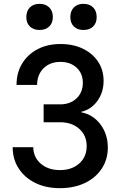

<svg xmlns="http://www.w3.org/2000/svg" viewBox="-20 -969 640 999"><path d="M291 10Q219 10 164 -17Q109 -44 77.5 -92Q46 -140 46 -203H153Q154 -150 192.5 -117Q231 -84 292 -84Q354 -84 392.5 -118.5Q431 -153 431 -209Q431 -264 392.5 -298.5Q354 -333 292 -333H207V-426H293Q345 -426 378 -457Q411 -488 411 -538Q411 -587 378.5 -617Q346 -647 294 -647Q240 -647 206.5 -613.5Q173 -580 173 -527H66Q66 -590 95 -638Q124 -686 175.5 -713Q227 -740 295 -740Q361 -740 411.5 -715.5Q462 -691 490.5 -648Q519 -605 519 -548Q519 -488 486.5 -443.5Q454 -399 402 -387V-385Q464 -373 502.5 -322Q541 -271 541 -201Q541 -139 509 -91Q477 -43 421 -16.5Q365 10 291 10ZM414 -813Q383 -813 364.5 -831Q346 -849 346 -880Q346 -912 364.5 -930.5Q383 -949 414 -949Q446 -949 464.5 -930.5Q483 -912 483 -880Q483 -849 464.5 -831Q446 -813 414 -813ZM186 -813Q154 -813 135.5 -831Q117 -849 117 -880Q117 -912 135.5 -930.5Q154 -949 186 -949Q217 -949 236 -930.5Q255 -912 255 -880Q255 -849 236 -831Q217 -813 186 -813Z"/></svg>

Font: JetBrains Mono SemiBold
Style: Regular
Weight: 472
Monospace: yes
Designer: Philipp Nurullin, Konstantin Bulenkov
Foundry: JetBrains
Version: Version 2.305; ttfautohint (v1.8.4.7-5d5b)